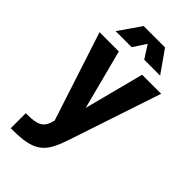

<svg xmlns="http://www.w3.org/2000/svg" viewBox="-277 -779 1049 1049"><g transform="rotate(45 247.5 -255.0)"><path d="M73 -581H197L246 -656L294 -581H417L327 -709H162ZM43 199H57C230 199 268 153 313 19L491 -515H344L254 -169L164 -515H15L183 0C167 70 134 82 55 83H43Z"/></g></svg>

Font: Arthouse Owned
Style: Bold
Weight: 700
Designer: Jeremy Tribby
Foundry: Tribby Type
Version: Version 1.000;PS 001.000;hotconv 1.0.88;makeotf.lib2.5.64775